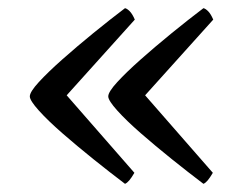

<svg xmlns="http://www.w3.org/2000/svg" viewBox="-20 -495 605 470"><path d="M286 -45Q249 -73 208.5 -105.5Q168 -138 132.5 -169Q97 -200 75 -224.5Q53 -249 53 -259Q53 -270 75 -294Q97 -318 132.5 -349.5Q168 -381 208.5 -414Q249 -447 286 -475Q291 -474 297.5 -467.5Q304 -461 310 -447L121 -237L122 -286L309 -72Q302 -60 296.5 -53.5Q291 -47 286 -45ZM478 -45Q441 -73 400.5 -105.5Q360 -138 324.5 -169Q289 -200 267 -224.5Q245 -249 245 -259Q245 -270 267 -294Q289 -318 324.5 -349.5Q360 -381 400.5 -414Q441 -447 478 -475Q483 -474 489.5 -467.5Q496 -461 502 -447L313 -237L314 -286L501 -72Q494 -60 488.5 -53.5Q483 -47 478 -45Z"/></svg>

Font: Texturina Medium 12pt Light
Style: Regular
Weight: 300
Version: Version 1.002